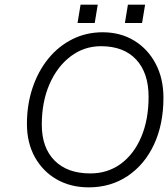

<svg xmlns="http://www.w3.org/2000/svg" viewBox="-20 -799 724 827"><path d="M531 -779H605L592 -700H518ZM327 -779H401L388 -700H314ZM96 -265Q96 -349 120.5 -421.5Q145 -494 189 -547.5Q233 -601 292.5 -630.5Q352 -660 422 -660Q499 -660 558 -624Q617 -588 650.5 -524.5Q684 -461 684 -378Q684 -264 643.5 -177Q603 -90 530 -41Q457 8 362 8Q284 8 224 -26.5Q164 -61 130 -122.5Q96 -184 96 -265ZM620 -382Q620 -485 566.5 -542.5Q513 -600 415 -600Q342 -600 284 -556Q226 -512 193 -436Q160 -360 160 -262Q160 -163 215 -107.5Q270 -52 369 -52Q444 -52 500.5 -93.5Q557 -135 588.5 -209.5Q620 -284 620 -382Z"/></svg>

Font: Overused Grotesk Book
Style: Italic
Weight: 350
Italic angle: -10°
Version: Version 0.003